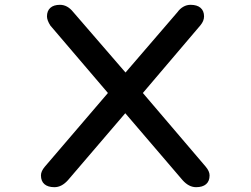

<svg xmlns="http://www.w3.org/2000/svg" viewBox="-20 -749 1040 797"><path d="M150 -21Q150 -38 166 -57L428 -363L189 -643Q175 -665 175 -681Q175 -704 189 -716.5Q203 -729 229 -729Q260 -729 284 -699L501 -448L717 -699Q727 -713 741 -721Q755 -729 771 -729Q798 -729 812.5 -716.5Q827 -704 827 -681Q827 -662 812 -644L573 -363L834 -57Q850 -38 850 -21Q850 3 835.5 15.5Q821 28 794 28Q764 28 738 -1L500 -279L262 -1Q236 28 206 28Q179 28 164.5 15.5Q150 3 150 -21Z"/></svg>

Font: 寒蝉全圆体 Bold
Style: Regular
Weight: 700
Designer: Warren2060
      Designed by Motoya company      

      [Varela Round]
      Joe Prince(Latin component); Avraham Cornf
Foundry: ChillType
Version: Version 3.200